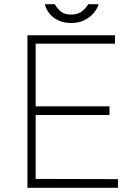

<svg xmlns="http://www.w3.org/2000/svg" viewBox="-20 -890 649 910"><path d="M110 -723H525V-683H149V-386H499V-345H149V-42L539 -41V0H110ZM317.5 -781Q281.5 -781 254.8 -794.2Q228 -807.5 212.8 -827.8Q197.5 -848 192.5 -870H239.5Q240.5 -868 242 -866.5Q253.5 -847.5 269.8 -834.2Q286 -821 317.5 -821Q348 -821 366.8 -835.2Q385.5 -849.5 398.5 -870H447.5Q442 -850.5 425.5 -830Q409 -809.5 381.5 -795.2Q354 -781 317.5 -781Z"/></svg>

Font: Public Sans VF
Style: Regular
Weight: 400
Designer: Pablo Impallari, Rodrigo Fuenzalida (Modified by Dan O. Williams and USWDS)
Version: Version 1.003